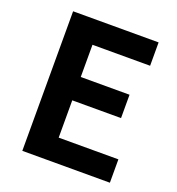

<svg xmlns="http://www.w3.org/2000/svg" viewBox="-134 -849 883 958"><g transform="rotate(20 307.5 -370.5)"><path d="M91 0H556V-124H239V-322H498V-446H239V-617H545V-741H91Z"/></g></svg>

Font: Noto Sans JP
Style: Bold
Weight: 700
Designer: Ryoko NISHIZUKA 西塚涼子 (kana, bopomofo & ideographs); Paul D. Hunt (Latin, Greek & Cyrillic); Sandoll Communications 산돌커뮤니
Foundry: Adobe
Version: Version 2.004;hotconv 1.0.118;makeotfexe 2.5.65603